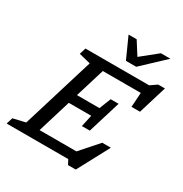

<svg xmlns="http://www.w3.org/2000/svg" viewBox="-236 -1100 1242 1301"><g transform="rotate(30 385.0 -449.5)"><path d="M480.5 36 461.5 0H-20.5L-5 -50L91 -72.5L263 -634.5L172.5 -657L188 -707H686L737 -742H789.5L722 -521H655.5L663 -634H366L296 -405H472L507.5 -495H569.5L491.5 -240H429.5L449.5 -332H274L195 -73H483.5L605.5 -211H673L541 36ZM721 -935 547.5 -772H467L393.5 -935H457L521 -834L646.5 -935Z"/></g></svg>

Font: Newsreader Caption
Style: Italic
Weight: 400
Italic angle: -17°
Designer: Hugues Gentile
Foundry: Production Type
Version: Version 1.001